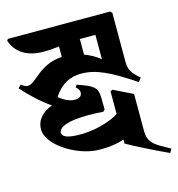

<svg xmlns="http://www.w3.org/2000/svg" viewBox="-104 -744 805 870"><g transform="rotate(-15 299.0 -309.0)"><path d="M272 -62C321 -60 364 -66 399 -78V-59C432 -40 506 -2 588 36L598 18L554 -7C514 -30 499 -51 499 -92V-265L409 -309L399 -304V-198C357 -170 275 -147 200 -151C154 -153 132 -163 133 -182C135 -207 178 -226 273 -226C299 -226 318 -225 343 -223L352 -232L351 -289C350 -337 331 -348 258 -373L251 -362C262 -352 267 -345 267 -335C267 -320 258 -309 234 -309C212 -309 188 -319 160 -341C196 -395 238 -416 290 -416C359 -416 421 -387 534 -311L547 -329C507 -365 499 -378 499 -421V-646L490 -654H11L6 -646C27 -586 79 -556 152 -556C179 -556 204 -558 226 -561V-512C116 -505 84 -425 44 -425C35 -425 28 -428 14 -439L0 -425C32 -389 78 -344 126 -311C82 -295 50 -265 50 -218C50 -146 174 -67 272 -62ZM326 -496V-569H399V-455C377 -473 352 -486 326 -496Z"/></g></svg>

Font: Nithya Ranjana DU
Style: Regular
Weight: 400
Designer: Designed by Tathagata Biswas and Noopur Datye with help from Ananda Maharjan, Callijatra
Foundry: Ek Type
Version: Version 1.000;Glyphs 3.2.3 (3260)